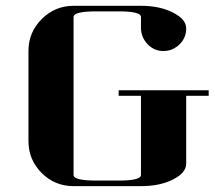

<svg xmlns="http://www.w3.org/2000/svg" viewBox="-20 -635 732 655"><path d="M77.1 -153.8V-460.9Q77.1 -524.9 122.1 -569.8Q167.5 -615.2 231 -615.2H460.9Q524.9 -615.2 569.8 -592.3Q615.2 -569.3 615.2 -538.1Q615.2 -506.3 592.8 -483.9Q569.8 -461.4 538.1 -460.9Q505.9 -460.9 483.9 -483.9Q461.9 -506.8 460.9 -538.1V-577.1Q460.9 -596.2 384.8 -596.2H308.1Q231 -596.2 231 -577.1V-38.1Q231 -19 308.1 -19H384.8Q460.9 -19 460.9 -38.1V-308.1H384.8V-327.1H691.9V-308.1H615.2V-77.1Q615.2 -45.4 569.8 -22.5Q525.4 0 460.9 0H231Q167 0 122.1 -44.9Q77.1 -89.8 77.1 -153.8Z"/></svg>

Font: Hjet
Style: Regular
Weight: 400
Designer: T. Christopher White
Version: Version 1.2